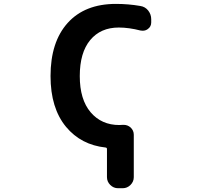

<svg xmlns="http://www.w3.org/2000/svg" viewBox="-20 -784 1040 1000"><path d="M619.1 -133.8Q621.1 -133.8 624 -133.8Q644.5 -133.8 660.2 -120.1Q676.8 -104.5 676.8 -82V138.7Q676.8 162.1 659.7 179.2Q642.6 196.3 619.1 196.3H594.7Q571.3 196.3 554.2 179.2Q537.1 162.1 537.1 138.7V-7.8Q537.1 -14.6 530.3 -15.6Q402.3 -29.3 324.2 -123Q243.2 -220.7 243.2 -387.7Q243.2 -565.4 332.5 -664.6Q421.9 -763.7 584 -763.7Q648.4 -763.7 710.9 -752.9Q736.3 -749 752 -729Q767.6 -709 767.6 -683.6V-667Q767.6 -645.5 750 -632.8Q738.3 -624 723.6 -624Q718.8 -624 711.9 -625Q651.4 -640.6 598.6 -640.6Q503.9 -640.6 449.7 -575.2Q395.5 -509.8 395.5 -387.7Q395.5 -265.6 452.1 -199.2Q508.8 -132.8 601.6 -132.8Q610.4 -132.8 619.1 -133.8Z"/></svg>

Font: Gen Jyuu Gothic Monospace Bold
Style: Bold
Weight: 700
Designer: [Source Han Sans]
Ryoko NISHIZUKA  (kana & ideographs); Paul D. Hunt (Latin, Greek & Cyrillic); Wenlong ZHANG  (bopomofo
Version: Version 1.002.20150607